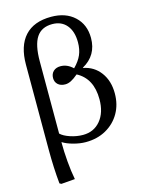

<svg xmlns="http://www.w3.org/2000/svg" viewBox="-144 -867 890 1175"><g transform="rotate(-15 301.0 -280.0)"><path d="M95 222 84 216Q74 116 74 0V-538Q74 -657 131 -719.5Q188 -782 298 -782Q390 -782 445.5 -730.5Q501 -679 501 -594Q501 -484 406 -431V-429Q474 -416 514 -362Q554 -308 554 -229Q554 -158 522.5 -103.5Q491 -49 435 -17.5Q379 14 306 14Q270 14 229 3Q188 -8 163 -24H161Q161 35 166.5 99.5Q172 164 182 215ZM301 -33Q370 -33 412 -83.5Q454 -134 454 -218Q454 -350 358 -401Q332 -379 313 -369.5Q294 -360 276 -360Q247 -360 230 -375.5Q213 -391 213 -416Q213 -443 230 -459Q247 -475 275 -475Q318 -475 353 -441Q387 -475 402 -509.5Q417 -544 417 -589Q417 -658 384 -697.5Q351 -737 293 -737Q225 -737 193 -688.5Q161 -640 161 -537V-79Q180 -60 220.5 -46.5Q261 -33 301 -33Z"/></g></svg>

Font: Literata 36pt
Style: Regular
Weight: 400
Designer: Latin by Veronika Burian and Jose Scaglione. Greek by Irene Vlachou. Cyrillic by Vera Evstafieva.
Foundry: TypeTogether
Version: Version 3.002